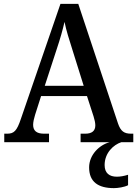

<svg xmlns="http://www.w3.org/2000/svg" viewBox="-20 -734 708 991"><path d="M2 0H233V-44H207C168 -44 151 -60 151 -90C151 -104 156 -125 161 -141L192 -238H429L463 -133C468 -117 472 -100 472 -87C472 -58 454 -44 420 -44H396V0H546C492 14 440 66 440 130C440 205 487 237 568 237C588 237 622 232 641 222V168C619 175 600 178 583 178C545 178 520 160 520 118C520 55 566 13 606 0H668V-44H657C621 -44 603 -56 589 -97L384 -714H292L88 -121C67 -58 52 -44 17 -44H2ZM211 -291 273 -481C291 -535 303 -577 313 -621C322 -577 337 -529 355 -473L412 -291Z"/></svg>

Font: Noto Serif Myanmar SemiCondensed Medium
Style: Regular
Weight: 500
Width: 4
Designer: Ben Mitchell and the Monotype Design Team
Foundry: Monotype Imaging Inc.
Version: Version 2.106